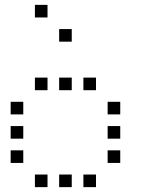

<svg xmlns="http://www.w3.org/2000/svg" viewBox="-20 -796 640 792"><path d="M125 -776Q124 -776 124 -776Q124 -776 124 -775V-725Q124 -724 124 -724Q124 -724 125 -724H175Q176 -724 176 -724Q176 -724 176 -725V-775Q176 -776 176 -776Q176 -776 175 -776ZM225 -676Q224 -676 224 -676Q224 -676 224 -675V-625Q224 -624 224 -624Q224 -624 225 -624H275Q276 -624 276 -624Q276 -624 276 -625V-675Q276 -676 276 -676Q276 -676 275 -676ZM125 -476Q124 -476 124 -476Q124 -476 124 -475V-425Q124 -424 124 -424Q124 -424 125 -424H175Q176 -424 176 -424Q176 -424 176 -425V-475Q176 -476 176 -476Q176 -476 175 -476ZM225 -476Q224 -476 224 -476Q224 -476 224 -475V-425Q224 -424 224 -424Q224 -424 225 -424H275Q276 -424 276 -424Q276 -424 276 -425V-475Q276 -476 276 -476Q276 -476 275 -476ZM325 -476Q324 -476 324 -476Q324 -476 324 -475V-425Q324 -424 324 -424Q324 -424 325 -424H375Q376 -424 376 -424Q376 -424 376 -425V-475Q376 -476 376 -476Q376 -476 375 -476ZM25 -376Q24 -376 24 -376Q24 -376 24 -375V-325Q24 -324 24 -324Q24 -324 25 -324H75Q76 -324 76 -324Q76 -324 76 -325V-375Q76 -376 76 -376Q76 -376 75 -376ZM425 -376Q424 -376 424 -376Q424 -376 424 -375V-325Q424 -324 424 -324Q424 -324 425 -324H475Q476 -324 476 -324Q476 -324 476 -325V-375Q476 -376 476 -376Q476 -376 475 -376ZM25 -276Q24 -276 24 -276Q24 -276 24 -275V-225Q24 -224 24 -224Q24 -224 25 -224H75Q76 -224 76 -224Q76 -224 76 -225V-275Q76 -276 76 -276Q76 -276 75 -276ZM425 -276Q424 -276 424 -276Q424 -276 424 -275V-225Q424 -224 424 -224Q424 -224 425 -224H475Q476 -224 476 -224Q476 -224 476 -225V-275Q476 -276 476 -276Q476 -276 475 -276ZM25 -176Q24 -176 24 -176Q24 -176 24 -175V-125Q24 -124 24 -124Q24 -124 25 -124H75Q76 -124 76 -124Q76 -124 76 -125V-175Q76 -176 76 -176Q76 -176 75 -176ZM425 -176Q424 -176 424 -176Q424 -176 424 -175V-125Q424 -124 424 -124Q424 -124 425 -124H475Q476 -124 476 -124Q476 -124 476 -125V-175Q476 -176 476 -176Q476 -176 475 -176ZM125 -76Q124 -76 124 -76Q124 -76 124 -75V-25Q124 -24 124 -24Q124 -24 125 -24H175Q176 -24 176 -24Q176 -24 176 -25V-75Q176 -76 176 -76Q176 -76 175 -76ZM225 -76Q224 -76 224 -76Q224 -76 224 -75V-25Q224 -24 224 -24Q224 -24 225 -24H275Q276 -24 276 -24Q276 -24 276 -25V-75Q276 -76 276 -76Q276 -76 275 -76ZM325 -76Q324 -76 324 -76Q324 -76 324 -75V-25Q324 -24 324 -24Q324 -24 325 -24H375Q376 -24 376 -24Q376 -24 376 -25V-75Q376 -76 376 -76Q376 -76 375 -76Z"/></svg>

Font: Doto
Style: Regular
Weight: 400
Monospace: yes
Version: Version 1.000